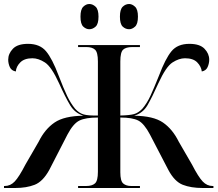

<svg xmlns="http://www.w3.org/2000/svg" viewBox="-20 -939 1090 959"><path d="M0 0H56Q112 0 153 -16Q194 -32 226 -90L317 -267Q346 -322 377 -337Q408 -352 469 -352V-81Q469 -36 454.5 -23Q440 -10 411 -10H370V0H679V-10H635Q610 -10 595.5 -22.5Q581 -35 581 -78V-352Q641 -352 670.5 -337Q700 -322 729 -267L821 -90Q852 -32 893 -16Q934 0 992 0H1046V-10H1042Q1014 -10 992.5 -32.5Q971 -55 939 -117L873 -231Q842 -294 794 -327Q746 -360 650 -361Q694 -374 717 -414Q740 -454 771 -523Q809 -606 841.5 -627Q874 -648 904 -648Q945 -648 965 -627.5Q985 -607 988 -582Q1009 -586 1017 -604Q1025 -622 1025 -641Q1025 -671 1001.5 -695.5Q978 -720 926 -720Q867 -720 836.5 -683Q806 -646 774 -561Q748 -496 731 -459.5Q714 -423 691 -396Q671 -375 649 -369Q627 -363 581 -362V-632Q581 -678 595 -691Q609 -704 641 -704H679V-714H370V-704H412Q440 -704 454.5 -691Q469 -678 469 -632V-362Q420 -361 397.5 -367.5Q375 -374 355 -396Q333 -423 315.5 -459.5Q298 -496 273 -561Q241 -646 210 -683Q179 -720 120 -720Q68 -720 44.5 -695.5Q21 -671 21 -641Q21 -622 29 -604Q37 -586 59 -582Q61 -607 81.5 -627.5Q102 -648 142 -648Q172 -648 204.5 -627Q237 -606 275 -523Q306 -454 330 -414Q354 -374 397 -361Q301 -360 252.5 -327Q204 -294 173 -231L107 -117Q75 -55 53.5 -32.5Q32 -10 4 -10H0ZM625 -793Q640 -793 654.5 -806Q669 -819 669 -856Q669 -892 654.5 -905.5Q640 -919 625 -919Q607 -919 593 -905.5Q579 -892 579 -856Q579 -819 593 -806Q607 -793 625 -793ZM426 -793Q443 -793 457.5 -806Q472 -819 472 -856Q472 -892 457.5 -905.5Q443 -919 426 -919Q410 -919 396 -905.5Q382 -892 382 -856Q382 -819 396 -806Q410 -793 426 -793Z"/></svg>

Font: Noto Serif Display Semi
Style: Regular
Weight: 600
Designer: Monotype Design Team
Foundry: Monotype Imaging Inc.
Version: Version 1.900